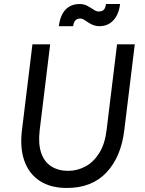

<svg xmlns="http://www.w3.org/2000/svg" viewBox="-20 -921 720 953"><path d="M312 12Q231 12 177.5 -23Q124 -58 101 -122.5Q78 -187 89 -275L141 -701H229L177 -275Q169 -207 184.5 -162Q200 -117 235 -95Q270 -73 318 -73Q364 -73 404.5 -95Q445 -117 473 -162Q501 -207 509 -275L561 -701H649L597 -275Q581 -142 508.5 -65Q436 12 312 12ZM379 -829Q362 -829 353.5 -819Q345 -809 343 -791H272Q279 -846 305.5 -873.5Q332 -901 375 -901Q397 -901 413.5 -892Q430 -883 444 -873.5Q458 -864 469 -864Q489 -864 496.5 -874Q504 -884 506 -901H576Q570 -850 543 -820.5Q516 -791 473 -791Q457 -791 443 -796.5Q429 -802 417.5 -810Q406 -818 396.5 -823.5Q387 -829 379 -829Z"/></svg>

Font: Inclusive Sans
Style: Italic
Weight: 400
Italic angle: -7°
Designer: Olivia King
Foundry: Olivia King
Version: Version 2.004